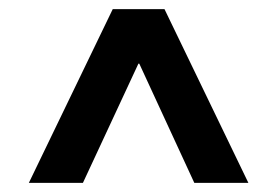

<svg xmlns="http://www.w3.org/2000/svg" viewBox="-20 -694 607 419"><path d="M226 -674H339L522 -295H404L284 -555H282L161 -295H43Z"/></svg>

Font: Murecho Black
Style: Regular
Weight: 900
Designer: Neil Summerour
Foundry: Positype
Version: Version 1.010; ttfautohint (v1.8.3)